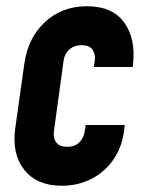

<svg xmlns="http://www.w3.org/2000/svg" viewBox="-20 -583 461 616"><path d="M380 -182 379 -172Q373.5 -114.5 345.2 -73Q317 -31.5 273.5 -9.2Q230 13 178 13Q98.5 13 58 -38Q17.5 -89 29 -172L58 -378Q69.5 -461.5 124.2 -512.2Q179 -563 259 -563Q340 -563 377.8 -511.8Q415.5 -460.5 407 -378L406 -368H281L284 -388Q287 -408.5 277.2 -423.2Q267.5 -438 241 -438Q218 -438 202.5 -424.2Q187 -410.5 184 -388L153 -162Q150 -139.5 160.8 -125.8Q171.5 -112 195.5 -112Q220.5 -112 234.8 -126.5Q249 -141 252 -162L255 -182Z"/></svg>

Font: Mohave
Style: Bold Italic
Weight: 700
Italic angle: -8°
Designer: Gumpita Rahayu
Foundry: Tokotype
Version: Version 2.003; ttfautohint (v1.8.3)